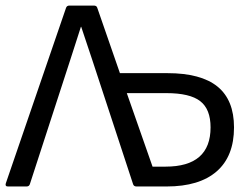

<svg xmlns="http://www.w3.org/2000/svg" viewBox="-20 -675 907 695"><path d="M8.8 0Q-2.4 0 1 -11.2L219.2 -647Q222.2 -654.8 231 -654.8H319.8Q329.6 -654.8 332 -647L414.1 -410.2H585.9Q707.5 -410.2 767.3 -361.6Q827.1 -313 827.1 -213.9Q827.1 -109.4 764.4 -54.7Q701.7 0 583 0H474.1Q464.8 0 461.9 -7.8L314 -458Q307.1 -478 293.9 -518.1Q280.8 -558.1 273.9 -578.1H272.9Q266.6 -558.6 253.9 -519Q241.2 -479.5 234.9 -460L87.9 -7.8Q85 0 76.2 0ZM532.2 -71.8H579.1Q742.2 -71.8 742.2 -213.9Q742.2 -279.8 704.8 -308.8Q667.5 -337.9 582 -337.9H439Z"/></svg>

Font: Sofia Sans
Style: Regular
Weight: 400
Designer: Botio Nikoltchev, Ani Petrova
Foundry: lettersoup
Version: Version 4.100